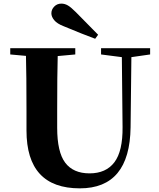

<svg xmlns="http://www.w3.org/2000/svg" viewBox="-20 -1011 869 1051"><path d="M517.1 -820.8 501 -798.8Q438 -821.8 329.1 -867.2Q292.5 -881.3 276.9 -900.4Q261.2 -919.4 261.2 -938Q261.2 -959 276.9 -975.1Q292.5 -991.2 315.9 -991.2Q334.5 -991.2 351.6 -981.2Q368.7 -971.2 395 -944.8Q471.2 -866.7 517.1 -820.8ZM801.8 -747.1V-712.9L699.2 -698.2L694.8 -314Q690.4 20 417 20Q125 20 125 -296.9V-405.8Q125 -605 122.1 -705.1L36.1 -712.9V-747.1H392.1V-712.9L295.9 -704.1Q293 -606 293 -405.8V-312Q293 -178.7 336.9 -120.4Q380.9 -62 470.2 -62Q560.1 -62 606.2 -122.8Q652.3 -183.6 650.9 -315.9L647 -698.2L533.2 -712.9V-747.1Z"/></svg>

Font: Noto Serif JP Black
Style: Regular
Weight: 900
Designer: Ryoko NISHIZUKA  (kana & ideographs); Frank Grießhammer (Latin, Greek & Cyrillic); Wenlong ZHANG  (bopomofo); Sandoll Co
Foundry: Adobe Systems Incorporated
Version: Version 1.001;PS 1.001;hotconv 16.6.54;makeotf.lib2.5.65590